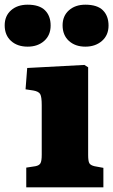

<svg xmlns="http://www.w3.org/2000/svg" viewBox="-81 -799 484 819"><path d="M31 0V-84L70 -90Q86 -93 91.5 -102.5Q97 -112 97 -139V-351Q97 -386 90.5 -397.5Q84 -409 61 -413L28 -418L35 -509L279 -522L295 -512V-138Q295 -112 300 -103Q305 -94 322 -90L360 -83V0ZM283 -600Q240 -600 213 -624.5Q186 -649 186 -691Q186 -731 213 -755Q240 -779 283 -779Q334 -779 358 -755Q382 -731 382 -690Q382 -649 354 -624.5Q326 -600 283 -600ZM37 -600Q-7 -600 -34 -624.5Q-61 -649 -61 -691Q-61 -731 -34 -755Q-7 -779 37 -779Q87 -779 111 -755Q135 -731 135 -690Q135 -649 107.5 -624.5Q80 -600 37 -600Z"/></svg>

Font: Literata ExtraBold
Style: Regular
Weight: 800
Designer: Latin by Veronika Burian and Jose Scaglione. Greek by Irene Vlachou. Cyrillic by Vera Evstafieva.
Foundry: TypeTogether
Version: Version 3.103;gftools[0.9.29]